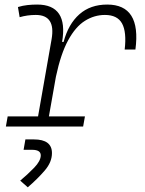

<svg xmlns="http://www.w3.org/2000/svg" viewBox="-20 -547 626 830"><path d="M5.4 0 13.2 -43.9H144.5L203.1 -377.9Q221.2 -482.4 134.8 -482.4Q98.6 -482.4 64.9 -472.7L57.6 -516.6Q78.1 -522.9 98.9 -525.1Q119.6 -527.3 140.6 -527.3Q275.9 -527.3 248.5 -365.7H254.9Q275.4 -442.9 323 -485.1Q370.6 -527.3 443.4 -527.3Q591.3 -527.3 565.4 -333H519Q527.8 -408.7 507.6 -445.6Q487.3 -482.4 433.6 -482.4Q387.7 -482.4 347.2 -457Q306.6 -431.6 274.7 -373Q242.7 -314.5 221.7 -215.3L191.4 -43.9H347.2L339.4 0ZM100.1 262.7 67.4 233.9Q99.1 207.5 127.7 178Q156.2 148.4 156.2 124.5Q156.2 100.6 118.7 100.6H82L89.8 55.7H126.5Q204.6 55.7 204.6 114.7Q204.6 153.8 173.6 189.9Q142.6 226.1 100.1 262.7Z"/></svg>

Font: Cascadia Code NF ExtraLight
Style: Italic
Weight: 200
Italic angle: -10°
Monospace: yes
Designer: Aaron Bell
Foundry: Saja Typeworks
Version: Version 2404.023; ttfautohint (v1.8.4)